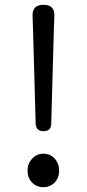

<svg xmlns="http://www.w3.org/2000/svg" viewBox="-20 -769 363 802"><path d="M161 13Q133 13 114 -6.5Q95 -26 95 -56Q95 -86 114.5 -106.5Q134 -127 161 -127Q190 -127 208.5 -106.5Q227 -86 227 -56Q227 -26 208 -6.5Q189 13 161 13ZM162 -221Q131 -221 129 -251L118 -645L116 -702Q114 -749 162 -749Q209 -749 207 -702L205 -645L199 -433L194 -251Q193 -221 162 -221Z"/></svg>

Font: GenSenRounded JP R
Style: Regular
Weight: 400
Version: Version 1.501;PS 1;hotconv 16.6.51;makeotf.lib2.5.65220